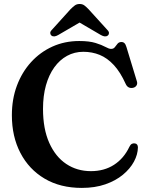

<svg xmlns="http://www.w3.org/2000/svg" viewBox="-20 -923 744 962"><path d="M671 -184.5Q670.5 -149 651.2 -113.2Q632 -77.5 595.8 -47.5Q559.5 -17.5 507.8 0.5Q456 18.5 390 18.5Q282 18.5 203.5 -28Q125 -74.5 82.2 -156.8Q39.5 -239 39.5 -345.5Q39.5 -426.5 64.8 -494Q90 -561.5 135.8 -611.8Q181.5 -662 243 -689.8Q304.5 -717.5 377 -717.5Q427 -717.5 458.5 -707.8Q490 -698 508 -688Q526 -678 536.5 -678Q549 -678 555.5 -686.8Q562 -695.5 569 -704Q576 -712.5 588.5 -712.5Q597.5 -712.5 603.5 -706.8Q609.5 -701 613.5 -687.5L666 -515Q669.5 -503.5 663.8 -494.5Q658 -485.5 646.5 -483Q634.5 -480.5 625 -485.2Q615.5 -490 610 -502Q583 -562 550.2 -597.2Q517.5 -632.5 479.5 -648Q441.5 -663.5 397.5 -663.5Q353 -663.5 316 -643.2Q279 -623 252 -585.5Q225 -548 210.2 -495.5Q195.5 -443 195.5 -377.5Q195.5 -277 226.8 -207.2Q258 -137.5 312 -101.5Q366 -65.5 435.5 -65.5Q502 -65.5 551.2 -97.2Q600.5 -129 628 -187Q633.5 -198.5 640.5 -202.2Q647.5 -206 656 -204.5Q663.5 -203.5 667.2 -198.2Q671 -193 671 -184.5ZM408 -827H349.5L485.5 -747.5Q507.5 -735 520 -745Q525.5 -749 526 -756.8Q526.5 -764.5 518 -773L423.5 -877Q412 -889 402.5 -896Q393 -903 379 -903Q365 -903 355.2 -896Q345.5 -889 333.5 -877L239.5 -773Q231 -764.5 231.8 -756.8Q232.5 -749 237.5 -745Q250 -735 271.5 -747.5Z"/></svg>

Font: Fraunces SemiBold
Style: Regular
Weight: 600
Version: Version 1.000;[b76b70a41]